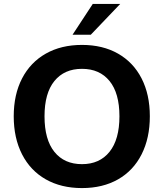

<svg xmlns="http://www.w3.org/2000/svg" viewBox="-20 -950 835 979"><path d="M50 -357Q50 -468 92.5 -550Q135 -632 213.5 -676.5Q292 -721 398 -721Q504 -721 582 -676.5Q660 -632 702 -550Q744 -468 744 -357Q744 -246 702 -163Q660 -80 582 -35.5Q504 9 398 9Q292 9 213.5 -35.5Q135 -80 92.5 -163Q50 -246 50 -357ZM589 -357Q589 -475 538.5 -537Q488 -599 398 -599Q308 -599 257.5 -537Q207 -475 207 -357Q207 -238 257.5 -175.5Q308 -113 398 -113Q488 -113 538.5 -176Q589 -239 589 -357ZM443 -773H350L453 -930H593Z"/></svg>

Font: Muli ExtraBold
Style: Regular
Weight: 800
Designer: Vernon Adams
Foundry: Vernon Adams
Version: Version 2.000